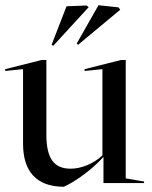

<svg xmlns="http://www.w3.org/2000/svg" viewBox="-25 -699 580 733"><path d="M370 0H525V-6L455 -18V-470H437L298 -435V-428L366 -435V-106C333 -74 285 -55 245 -55C183 -55 152 -91 152 -186V-470H134L-5 -435V-428L63 -435V-150C63 -45 114 14 219 14C265 -7 329 -54 369 -99H370ZM178 -524 313 -671V-672L306 -678L229 -675L172 -528ZM273 -528 433 -661 434 -662 427 -671 351 -679 268 -533Z"/></svg>

Font: Mazius Display
Style: Regular
Weight: 400
Designer: Alberto Casagrande & Collletttivo
Foundry: Collletttivo
Version: Version 2.000;Glyphs 3.2 (3217)